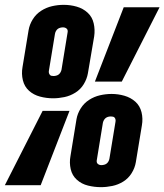

<svg xmlns="http://www.w3.org/2000/svg" viewBox="-35 -765 679 793"><path d="M184 -359Q157 -359 130.5 -366Q104 -373 85 -390Q66 -407 59.5 -433.5Q53 -460 58 -488L83 -640Q87 -664 100.5 -685.5Q114 -707 135 -720.5Q156 -734 180 -739.5Q204 -745 228 -745Q256 -745 282 -737.5Q308 -730 327 -712.5Q346 -695 352 -668.5Q358 -642 354 -615L328 -462Q324 -439 311 -417.5Q298 -396 276.5 -382.5Q255 -369 231 -364Q207 -359 184 -359ZM357 -428 476 -735H624L468 -428ZM186 -451Q191 -451 197 -452.5Q203 -454 207.5 -457.5Q212 -461 215 -466.5Q218 -472 219 -477L244 -630Q245 -634 244.5 -638.5Q244 -643 241 -646Q238 -649 234 -650.5Q230 -652 225 -652Q220 -652 214 -650.5Q208 -649 203.5 -645.5Q199 -642 196 -636.5Q193 -631 192 -625L167 -473Q166 -468 167 -464Q168 -460 170.5 -456.5Q173 -453 177 -452Q181 -451 186 -451ZM382 8Q355 8 328.5 1.5Q302 -5 282.5 -22.5Q263 -40 257 -66.5Q251 -93 256 -120L281 -273Q285 -296 298.5 -317.5Q312 -339 333 -352.5Q354 -366 378 -371.5Q402 -377 426 -377Q453 -377 479 -369.5Q505 -362 524 -345Q543 -328 549.5 -301.5Q556 -275 551 -247L526 -95Q522 -71 508.5 -49.5Q495 -28 474 -15Q453 -2 429 3Q405 8 382 8ZM-15 0 141 -307H252L133 0ZM383 -83Q389 -83 395 -84.5Q401 -86 405.5 -89.5Q410 -93 413 -98.5Q416 -104 417 -110L442 -262Q443 -267 442 -271.5Q441 -276 438.5 -279Q436 -282 432 -283Q428 -284 423 -284Q417 -284 411.5 -282.5Q406 -281 401.5 -277.5Q397 -274 394 -268.5Q391 -263 390 -258L365 -105Q364 -101 364.5 -96.5Q365 -92 368 -89Q371 -86 375 -84.5Q379 -83 383 -83Z"/></svg>

Font: Iosevka Curly Slab HvEx
Style: Italic
Weight: 900
Width: 7
Italic angle: -9°
Monospace: yes
Designer: Belleve Invis
Foundry: Belleve Invis
Version: Version 11.1.0; ttfautohint (v1.8.3)